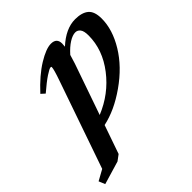

<svg xmlns="http://www.w3.org/2000/svg" viewBox="-269 -593 957 957"><g transform="rotate(-45 209.5 -115.0)"><path d="M-68.8 228.5 -82.5 195.3 -25.9 164.1 133.8 -295.9Q155.3 -356.9 155.3 -372.1Q155.3 -376 150.4 -376Q141.6 -376 113.5 -357.4Q85.4 -338.9 40.5 -300.3L20.5 -318.4Q83.5 -386.7 141.6 -422.4Q199.7 -458 234.4 -458Q274.9 -458 274.9 -418.9Q274.9 -409.7 273.4 -397.9Q339.8 -459 405.8 -459Q453.1 -459 477.8 -438.5Q502.4 -418 502.4 -367.7Q502.4 -290 452.6 -208.3Q402.8 -126.5 311.5 -62.5Q222.7 0 137.2 18.1L84.5 169.4L54.2 191.9ZM249 -303.7 155.3 -34.7Q260.7 -77.6 328.6 -165.8Q396.5 -253.9 396.5 -354.5Q396.5 -385.7 386.2 -398.9Q376 -412.1 360.4 -412.1Q340.8 -412.1 315.2 -396Q289.6 -379.9 263.2 -350.1Q257.8 -330.6 249 -303.7Z"/></g></svg>

Font: Elstob 8pt
Style: Bold Italic
Weight: 700
Italic angle: -20°
Designer: Peter S. Baker
Version: Version 1.015